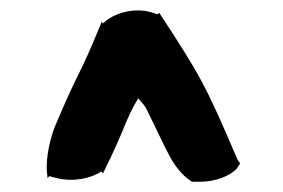

<svg xmlns="http://www.w3.org/2000/svg" viewBox="-20 -781 553 375"><path d="M73 -433 76 -437 91 -433C125 -425 158 -433 178 -446L181 -442C228 -537 224 -546 250 -589C270 -565 257 -586 301 -496C314 -470 327 -444 355 -426H370C401 -426 428 -437 442 -451L449 -462L444 -469C380 -619 370 -635 291 -756L287 -753C245 -771 199 -754 181 -735L179 -739C128 -615 140 -659 86 -531C74 -497 68 -461 73 -433Z"/></svg>

Font: Snowfall
Style: Blk
Weight: 900
Designer: Jasper
Foundry: Cannot Into Space Fonts
Version: Version 0.9